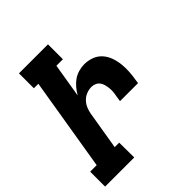

<svg xmlns="http://www.w3.org/2000/svg" viewBox="-201 -868 1001 1001"><g transform="rotate(-45 299.5 -367.5)"><path d="M214 0H-1V-110H47L132 -625H99V-735H313V-625H265L234 -437Q245 -456 259.5 -473.5Q274 -491 292 -503.5Q310 -516 331.5 -522Q353 -528 373 -528Q402 -528 428 -518Q454 -508 471.5 -488Q489 -468 498 -442.5Q507 -417 510 -389Q513 -361 511 -332.5Q509 -304 504 -275L502 -260H369L374 -293Q377 -307 378 -320.5Q379 -334 377.5 -347.5Q376 -361 372.5 -374Q369 -387 361.5 -397Q354 -407 342 -412.5Q330 -418 316 -418Q298 -418 279.5 -411Q261 -404 247 -389.5Q233 -375 225.5 -357Q218 -339 215 -321L180 -110H213Z"/></g></svg>

Font: Iosevka HT Extrabold Extended
Style: Italic
Weight: 800
Width: 7
Italic angle: -9°
Monospace: yes
Designer: Belleve Invis
Foundry: Belleve Invis
Version: Version 32.3.0; ttfautohint (v1.8.4)